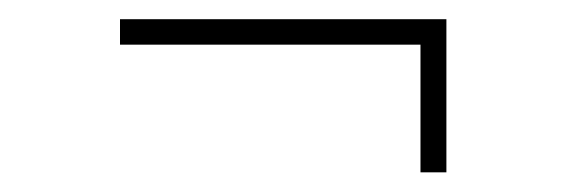

<svg xmlns="http://www.w3.org/2000/svg" viewBox="-20 -362 606 200"><path d="M418 -182.5V-333.5L436 -315.5H105V-342H445V-182.5Z"/></svg>

Font: Epilogue ExtraLight
Style: Regular
Weight: 250
Designer: Tyler Finck
Foundry: Etcetera Type Co
Version: Version 2.112